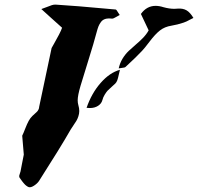

<svg xmlns="http://www.w3.org/2000/svg" viewBox="-20 -802 849 823"><path d="M75.2 -220.2 82 -139.2Q79.1 -122.6 74.2 -99.6Q69.3 -76.7 67.9 -66.9Q67.4 -64.9 65.2 -58.3Q63 -51.8 62.5 -49.3Q62 -46.9 63 -42Q63.5 -41 66.7 -36.6Q69.8 -32.2 70.8 -30.8Q71.8 -29.3 74.7 -25.4Q77.6 -21.5 79.1 -19.8Q80.6 -18.1 83.3 -14.9Q85.9 -11.7 87.9 -10Q89.8 -8.3 92.5 -6.1Q95.2 -3.9 97.9 -2.4Q100.6 -1 103 0Q111.8 2.9 125.7 -6.1Q139.6 -15.1 147 -25.9Q238.8 -169.4 283.2 -247.1Q286.6 -252.4 294.9 -264.9Q303.2 -277.3 307.6 -284.4Q312 -291.5 315.9 -303.2Q319.8 -314.9 319.8 -326.2Q319.8 -337.9 315.9 -351.1Q313 -361.3 313 -372.1Q313 -392.6 325.2 -434.1Q334 -464.4 358.4 -542.2Q382.8 -620.1 394 -663.1Q398.4 -679.7 402.1 -689Q405.8 -698.2 412.8 -707.8Q419.9 -717.3 431.2 -720.7Q442.4 -724.1 459 -722.2Q462.9 -721.7 467.8 -723.9Q472.7 -726.1 480.5 -730.7Q488.3 -735.4 493.2 -737.8Q490.2 -741.7 486.6 -747.8Q482.9 -753.9 480.5 -757.3Q478 -760.7 476.1 -761.2Q289.6 -778.3 219.2 -782.2Q210.9 -782.7 202.4 -780Q193.8 -777.3 180.2 -771.7Q166.5 -766.1 157.2 -763.2Q166 -755.4 198.5 -725.8Q231 -696.3 246.1 -683.1Q242.7 -672.4 232.9 -653.6Q223.1 -634.8 212.6 -616.5Q202.1 -598.1 201.2 -596.2L147.9 -344.2Q147.9 -338.4 145 -332.5Q142.1 -326.7 138.9 -323.5Q135.7 -320.3 128.9 -314.2Q122.1 -308.1 119.1 -305.2Q109.9 -296.4 103 -283.9Q96.2 -271.5 88.1 -250.7Q80.1 -230 75.2 -220.2ZM488.8 -508.8Q493.7 -509.8 501 -510.7Q508.3 -511.7 512.2 -512.5Q516.1 -513.2 518.1 -515.1Q566.4 -559.6 588.9 -584Q598.6 -593.8 621.8 -624.5Q645 -655.3 665.5 -671.4Q686 -687.5 714.8 -691.9Q741.2 -696.3 767.1 -705.1Q773.4 -707 779.8 -710.2Q786.1 -713.4 794.9 -718Q803.7 -722.7 809.1 -725.1Q794.9 -749 779.5 -757.8Q764.2 -766.6 742.2 -765.1Q739.7 -765.1 734.6 -764.6Q729.5 -764.2 727.1 -764.2Q706.1 -764.2 681.2 -771Q663.1 -776.9 647 -776.9Q608.9 -776.9 584 -742.2Q599.1 -709.5 617.2 -671.9Q607.9 -654.8 592.3 -638.9Q576.7 -623 561.5 -610.4Q546.4 -597.7 531.5 -583.5Q516.6 -569.3 505.1 -550.3Q493.7 -531.2 488.8 -508.8ZM351.1 -339.8Q356 -338.9 365.2 -338.9Q385.7 -338.9 400.4 -348.4Q415 -357.9 418.9 -373Q421.9 -385.3 429 -396.5Q436 -407.7 440.9 -413.1Q445.8 -418.5 458.3 -429.4Q470.7 -440.4 474.1 -443.8Q479.5 -449.2 482.7 -457.8Q485.8 -466.3 489 -481.2Q492.2 -496.1 494.1 -502.9Q450.2 -490.7 411.4 -446.5Q372.6 -402.3 351.1 -339.8Z"/></svg>

Font: Sonetni venez Italic
Style: Regular
Weight: 400
Italic angle: -14°
Designer: Alja Herlah
Foundry: Type Salon
Version: Version 1.000;hotconv 1.0.109;makeotfexe 2.5.65596